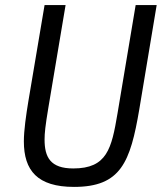

<svg xmlns="http://www.w3.org/2000/svg" viewBox="-20 -718 640 750"><path d="M154.1 -698.2 90.9 -323.2C82 -269.2 73.2 -209.2 73.2 -165.8C73.2 -51.8 126.1 12.1 269.2 12.1C452.1 12.1 489 -84.2 524.1 -290.8L592 -698.2H509.9L438.9 -274.1C415.8 -137.1 398.1 -60 266 -60C176.8 -60 154.1 -104 154.1 -172.9C154.1 -198.2 157 -225.9 169 -297.9L236.2 -698.2Z"/></svg>

Font: Margiela Mono Italic Italic
Style: Regular
Weight: 400
Designer: Mike Abbink, Paul van der Laan, Pieter van Rosmalen
Foundry: Bold Monday
Version: Version 2.003 2021